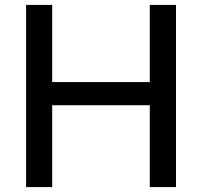

<svg xmlns="http://www.w3.org/2000/svg" viewBox="-20 -760 821 780"><path d="M86 0V-740H192V-426.5H588.5V-740H695V0H588.5V-332.5H192V0Z"/></svg>

Font: Encode Sans Semi Expanded Medium
Style: Regular
Weight: 500
Width: 6
Designer: Multiple Designers
Foundry: Impallari Type
Version: Version 3.000; ttfautohint (v1.8.3) -l 8 -r 50 -G 200 -x 14 